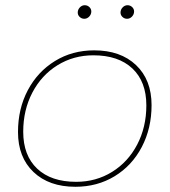

<svg xmlns="http://www.w3.org/2000/svg" viewBox="-20 -713 650 736"><path d="M49 -207Q49 -296 86.5 -367Q124 -438 190.5 -479Q257 -520 341 -520Q442 -520 501.5 -463.5Q561 -407 561 -310Q561 -221 523.5 -149.5Q486 -78 419.5 -37.5Q353 3 269 3Q168 3 108.5 -53.5Q49 -110 49 -207ZM541 -309Q541 -400 487.5 -450.5Q434 -501 338 -501Q262 -501 200.5 -463Q139 -425 104 -358Q69 -291 69 -208Q69 -117 122.5 -66.5Q176 -16 272 -16Q348 -16 409.5 -54Q471 -92 506 -159Q541 -226 541 -309ZM278 -665Q278 -676 286 -684.5Q294 -693 305 -693Q315 -693 322.5 -686Q330 -679 330 -669Q330 -658 322 -649.5Q314 -641 303 -641Q293 -641 285.5 -648Q278 -655 278 -665ZM442 -665Q442 -676 450 -684.5Q458 -693 469 -693Q479 -693 486.5 -686Q494 -679 494 -669Q494 -658 486 -649.5Q478 -641 467 -641Q457 -641 449.5 -648Q442 -655 442 -665Z"/></svg>

Font: Montserrat Alternates Thin
Style: Italic
Weight: 250
Italic angle: -11.3°
Designer: Julieta Ulanovsky
Foundry: Julieta Ulanovsky
Version: Version 7.200